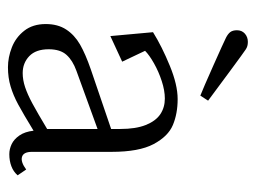

<svg xmlns="http://www.w3.org/2000/svg" viewBox="-102 -542 658 495"><g transform="rotate(90 227.5 -295.0)"><path d="M42.5 -83.5Q42.5 -114.5 56.5 -136Q70.5 -157.5 95.2 -171.8Q120 -186 159 -199.5L313 -252V-276Q313 -315.5 302.8 -341.2Q292.5 -367 275 -378.8Q257.5 -390.5 234.5 -390.5Q214 -390.5 189.5 -382.5Q165 -374.5 143.8 -362.5Q122.5 -350.5 111.5 -339.5L139.5 -280.5L73.5 -250L63.5 -360Q100.5 -383 149.8 -403.2Q199 -423.5 236 -423.5Q273.5 -423.5 302.8 -411.2Q332 -399 352 -361.5Q372 -324 372 -253V-48Q372 -26 385 -22.2Q398 -18.5 417.5 -33L432.5 -11Q423 0 409 5.2Q395 10.5 378 10.5Q365 10.5 352.2 4.5Q339.5 -1.5 329.8 -15.5Q320 -29.5 317.5 -52Q274 -25.5 250 -12.5Q226 0.5 203.2 7.2Q180.5 14 154 14Q128.5 14 102.8 4Q77 -6 59.8 -28Q42.5 -50 42.5 -83.5ZM313 -87V-217L163 -162.5Q136.5 -153 122 -137Q107.5 -121 107.5 -91Q107.5 -58 125.2 -41Q143 -24 169 -24Q186.5 -24 205.2 -30.2Q224 -36.5 247.2 -49Q270.5 -61.5 313 -87ZM78 -548Q68 -553 63.2 -559.2Q58.5 -565.5 58.5 -576.5Q58.5 -589 67.2 -596.8Q76 -604.5 88.5 -604.5Q94.5 -604.5 99 -603.2Q103.5 -602 108 -599Q115 -594.5 164.2 -558.2Q213.5 -522 240 -502L227 -482Q209 -489 149.5 -515.5Q90 -542 78 -548Z"/></g></svg>

Font: Didactic
Style: Regular
Weight: 400
Designer: Tyler Finck
Foundry: Etcetera Type Co
Version: Version 3.007;FEAKit 1.0